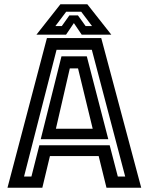

<svg xmlns="http://www.w3.org/2000/svg" viewBox="-20 -878 696 898"><path d="M15 0 199.5 -700H453.5L640.5 0H478L441.5 -148H213.5L178 0ZM92.5 -52.5H127L164 -198.5H493L531 -52.5H565.5L409.5 -645H244.5ZM170.5 -227 267.5 -614.5H386L486.5 -227ZM241.5 -276H413.5L345 -558H306.5ZM262.5 -858H388.5L500.5 -716H362L325.5 -770L289 -716H150.5ZM289.5 -823 239 -756H269L304.5 -806H344.5L380.5 -756H410.5L360 -823Z"/></svg>

Font: Tourney Thin SemiBold
Style: Regular
Weight: 600
Version: Version 1.015